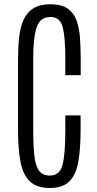

<svg xmlns="http://www.w3.org/2000/svg" viewBox="-20 -891 464 920"><path d="M218.8 9.8Q155.8 9.8 122.8 -22.2Q89.8 -54.2 78.1 -116.2Q66.4 -178.2 66.4 -268.6V-610.8Q66.4 -665.5 71.8 -712.9Q77.1 -760.3 92.8 -795.7Q108.4 -831.1 139.4 -850.8Q170.4 -870.6 221.7 -870.6Q273.9 -870.6 303.5 -850.3Q333 -830.1 346.4 -793.9Q359.9 -757.8 363.3 -709.5Q366.7 -661.1 366.7 -605V-530.8H293V-613.8Q293 -709.5 280.8 -759.5Q268.6 -809.6 221.2 -809.6Q172.4 -809.6 155.8 -760Q139.2 -710.4 139.2 -614.3V-269.5Q139.2 -190.4 145 -142.1Q150.9 -93.8 168 -71.8Q185.1 -49.8 218.3 -49.8Q266.1 -49.8 279.5 -100.3Q293 -150.9 293 -269V-337.9H366.2V-269.5Q366.2 -179.7 355.5 -117.2Q344.7 -54.7 313 -22.5Q281.2 9.8 218.8 9.8Z"/></svg>

Font: Antonio Thin
Style: Regular
Weight: 250
Designer: Vernon Adams
Foundry: Vernon Adams
Version: Version 1.002